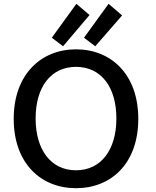

<svg xmlns="http://www.w3.org/2000/svg" viewBox="-20 -970 818 1008"><path d="M706 -346C706 -112 564 18 379 18C195 18 52 -112 52 -346C52 -580 196 -711 379 -711C563 -711 706 -580 706 -346ZM591 -348C591 -513 511 -619 379 -619C247 -619 167 -513 167 -348C167 -184 247 -76 379 -76C511 -76 591 -184 591 -348ZM381 -950 450 -891 311 -727 252 -772ZM550 -950 621 -889 480 -727 421 -772Z"/></svg>

Font: Repo Medium
Style: Regular
Weight: 500
Designer: Stefan Peev
Foundry: Context Ltd
Version: Version 1.502